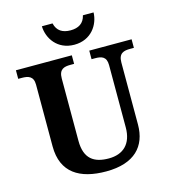

<svg xmlns="http://www.w3.org/2000/svg" viewBox="-133 -1033 1013 1148"><g transform="rotate(-15 373.5 -459.0)"><path d="M394 -771C499 -771 552 -853 554 -928H488C477 -880 443 -860 394 -860C345 -860 311 -880 300 -928H234C236 -853 289 -771 394 -771ZM382 10C558 10 637 -78 637 -212V-596C637 -653 669 -661 709 -661H732V-714H470V-661H492C531 -661 562 -653 562 -600V-214C562 -112 506 -61 417 -61C326 -61 268 -98 268 -210V-596C268 -653 300 -661 339 -661H362V-714H16V-661H38C77 -661 110 -653 110 -600V-218C110 -54 219 10 382 10Z"/></g></svg>

Font: Noto Serif Telugu
Style: Bold
Weight: 700
Designer: Jelle Bosma - Monotype Design Team
Foundry: Monotype Imaging Inc.
Version: Version 2.005